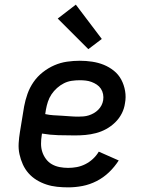

<svg xmlns="http://www.w3.org/2000/svg" viewBox="-20 -800 640 828"><path d="M274 8Q250 8 226 5.5Q202 3 179.5 -4.5Q157 -12 137.5 -24Q118 -36 103 -53Q88 -70 78.5 -91Q69 -112 64 -135Q59 -158 60.5 -182.5Q62 -207 66 -231L84 -341Q89 -368 98.5 -395Q108 -422 124.5 -446Q141 -470 164.5 -488.5Q188 -507 214.5 -518.5Q241 -530 269 -534Q297 -538 324 -538Q351 -538 377.5 -534Q404 -530 427.5 -520.5Q451 -511 471 -495Q491 -479 503 -456.5Q515 -434 519.5 -407.5Q524 -381 519 -355Q516 -332 505 -310.5Q494 -289 476.5 -272Q459 -255 438 -243.5Q417 -232 394 -226Q371 -220 348.5 -218Q326 -216 303 -216Q268 -216 232 -217Q196 -218 161 -224L160 -217Q157 -199 157 -180Q157 -161 162.5 -144.5Q168 -128 178.5 -114Q189 -100 204 -91.5Q219 -83 237 -79.5Q255 -76 274 -76Q293 -76 311.5 -79.5Q330 -83 348 -92Q366 -101 381 -115Q396 -129 406 -146L492 -108Q474 -80 450 -57Q426 -34 396.5 -19Q367 -4 336 2Q305 8 274 8ZM318 -297Q329 -297 340.5 -298Q352 -299 363 -302.5Q374 -306 384.5 -312Q395 -318 403.5 -326.5Q412 -335 417.5 -345.5Q423 -356 425 -368Q427 -381 424.5 -394Q422 -407 415 -417.5Q408 -428 397.5 -435Q387 -442 375 -446.5Q363 -451 350 -452.5Q337 -454 324 -454Q307 -454 289.5 -451.5Q272 -449 256 -441Q240 -433 226 -420.5Q212 -408 202 -393Q192 -378 186.5 -361Q181 -344 178 -327L175 -308Q193 -304 210.5 -303Q228 -302 246 -301Q264 -300 282 -298.5Q300 -297 318 -297ZM361 -588 229 -720 307 -780 419 -632Z"/></svg>

Font: Iosevka Curly Slab MdEx
Style: Italic
Weight: 500
Width: 7
Italic angle: -9°
Monospace: yes
Designer: Belleve Invis
Foundry: Belleve Invis
Version: Version 11.0.0; ttfautohint (v1.8.3)